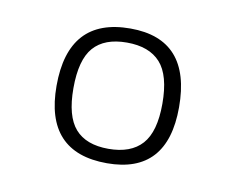

<svg xmlns="http://www.w3.org/2000/svg" viewBox="-43 -759 458 372"><g transform="rotate(10 185.5 -573.5)"><path d="M187 -441Q65 -441 65 -572Q65 -706 187 -706Q306 -706 306 -572Q306 -441 187 -441ZM185 -469Q229 -469 251 -493.5Q273 -518 273 -573Q273 -629 251 -653.5Q229 -678 185 -678Q141 -678 119.5 -653.5Q98 -629 98 -573Q98 -518 119.5 -493.5Q141 -469 185 -469Z"/></g></svg>

Font: Asap Semi Expanded Thin
Style: Regular
Weight: 100
Width: 6
Designer: Pablo Cosgaya
Foundry: Omnibus-Type
Version: Version 3.001; ttfautohint (v1.8.4.7-5d5b)